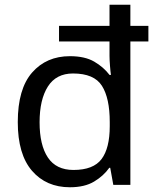

<svg xmlns="http://www.w3.org/2000/svg" viewBox="-20 -780 657 810"><path d="M275 10Q175 10 115 -59.5Q55 -129 55 -265Q55 -405 115.5 -474Q176 -543 275 -543Q338 -543 377.5 -520Q417 -497 442 -464H448Q446 -477 444 -502.5Q442 -528 442 -544V-605H229V-671H442V-760H530V-671H606V-605H530V0H458L445 -72H441Q417 -38 377 -14Q337 10 275 10ZM290 -63Q374 -63 408.5 -109Q443 -155 443 -248V-265Q443 -366 410 -418Q377 -470 288 -470Q217 -470 182 -415Q147 -360 147 -264Q147 -168 182 -115.5Q217 -63 290 -63Z"/></svg>

Font: Go Noto Current
Style: Regular
Weight: 400
Designer: Monotype Design Team
Foundry: Monotype Imaging Inc.
Version: Version 2.007; ttfautohint (v1.8) -l 8 -r 50 -G 200 -x 14 -D